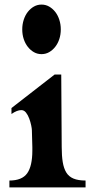

<svg xmlns="http://www.w3.org/2000/svg" viewBox="-20 -834 419 837"><path d="M247 -509 249 -193Q249 -155 253.5 -127.5Q258 -100 269 -82Q280 -64 300.5 -55.5Q321 -47 353 -47V-17H21V-47Q76 -47 98.5 -78.5Q121 -110 121 -178V-193L119 -266Q119 -273 116 -287.5Q113 -302 107.5 -317Q102 -332 93.5 -343Q85 -354 73 -354Q54 -354 30 -337V-363L218 -509ZM161 -814Q179 -814 194 -805.5Q209 -797 220.5 -782.5Q232 -768 238.5 -748Q245 -728 245 -706Q245 -683 238.5 -663.5Q232 -644 220.5 -629.5Q209 -615 194 -606.5Q179 -598 161 -598Q143 -598 128 -606.5Q113 -615 101.5 -629.5Q90 -644 83.5 -663.5Q77 -683 77 -706Q77 -728 83.5 -748Q90 -768 101.5 -782.5Q113 -797 128 -805.5Q143 -814 161 -814Z"/></svg>

Font: CatShop
Style: Regular
Weight: 400
Designer: Peter Wiegel
Foundry: Peter Wiegel
Version: Version 1.000 2009 initial release